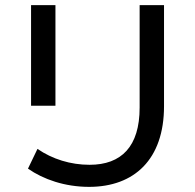

<svg xmlns="http://www.w3.org/2000/svg" viewBox="-20 -720 760 748"><path d="M327 8C503 8 619 -99 619 -306V-700H524V-301C524 -149 453 -78 329 -78C255 -78 184 -100 126 -140L89 -63C149 -21 233 8 327 8ZM196 -308V-700H101V-308Z"/></svg>

Font: Montserrat-Alt1 Med
Style: Regular
Weight: 500
Designer: Differentunic
Foundry: Differentunic
Version: Version 7.222